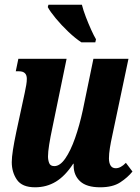

<svg xmlns="http://www.w3.org/2000/svg" viewBox="-20 -786 593 816"><path d="M326 -606Q300 -623 270.5 -651Q241 -679 217 -708Q193 -737 183 -756L186 -766H328Q334 -742 345 -713.5Q356 -685 367.5 -659.5Q379 -634 388 -619L385 -606ZM129 10Q74 10 52 -22Q30 -54 30 -97Q30 -117 35 -149Q40 -181 49 -224L85 -391Q89 -410 91.5 -424.5Q94 -439 94 -451Q94 -483 61 -483H47L58 -536H263L203 -245Q194 -203 189 -171.5Q184 -140 184 -121Q184 -106 189 -93Q194 -80 211 -80Q235 -80 257.5 -112.5Q280 -145 299 -199Q318 -253 332 -318L377 -536H526L457 -209Q451 -182 447 -157Q443 -132 443 -113Q443 -94 450 -82.5Q457 -71 472 -71Q493 -71 515 -94L543 -57Q523 -32 491 -11Q459 10 406 10Q348 10 320.5 -15.5Q293 -41 293 -82Q293 -83 293 -85.5Q293 -88 293 -90H291Q257 -38 217.5 -14Q178 10 129 10Z"/></svg>

Font: Noto Serif ExtraCondensed ExtraBold
Style: Italic
Weight: 800
Width: 2
Italic angle: -12°
Designer: Monotype Design Team
Foundry: Monotype Imaging Inc.
Version: Version 2.013